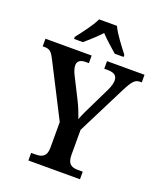

<svg xmlns="http://www.w3.org/2000/svg" viewBox="-167 -1036 958 1140"><g transform="rotate(20 312.0 -465.5)"><path d="M159 -784V-771H215C244 -796 287 -834 315 -865C343 -835 388 -795 416 -771H472V-784C443 -822 392 -886 372 -931H259C239 -886 188 -822 159 -784ZM151 0H477V-48H447C410 -48 380 -58 380 -118V-277L537 -589C568 -649 584 -666 614 -666H625V-714H388V-666H410C449 -666 470 -653 470 -621C470 -608 466 -586 453 -559L398 -446C377 -404 357 -363 346 -332C335 -363 323 -397 303 -436L234 -573C226 -589 219 -610 219 -627C219 -650 234 -666 270 -666H291V-714H-1V-666H11C46 -666 57 -652 77 -613L248 -278V-116C248 -58 217 -48 176 -48H151Z"/></g></svg>

Font: Noto Serif Khmer SemiCondensed SemiBold
Style: Regular
Weight: 600
Width: 4
Designer: Danh Hong and the Monotype Design Team
Foundry: Monotype Imaging Inc.
Version: Version 2.004